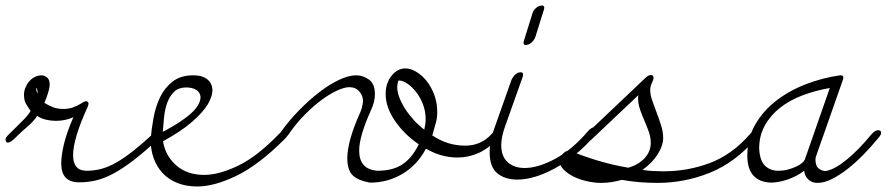

<svg xmlns="http://www.w3.org/2000/svg" viewBox="-46 -642 3214 696"><path d="M4 -137Q-10 -125 -17 -125Q-22 -125 -24 -128.5Q-26 -132 -26 -137Q-26 -143 -14.5 -154.5Q-3 -166 12 -180.5Q27 -195 42 -210.5Q57 -226 65 -240Q54 -255 47.5 -267Q41 -279 41 -299Q41 -311 45.5 -323Q50 -335 58.5 -345.5Q67 -356 79 -362.5Q91 -369 107 -369Q134 -364 134 -337Q134 -323 127.5 -303Q121 -283 115 -269Q133 -258 148.5 -252.5Q164 -247 184 -247Q203 -247 219.5 -253Q236 -259 250 -268Q260 -275 266 -275Q272 -275 275 -268Q275 -262 272 -255Q219 -140 219 -79Q219 -23 268 -23Q296 -23 322 -30Q348 -37 376 -53Q404 -69 437 -95Q470 -121 511 -159Q523 -171 531 -171Q541 -171 541 -160Q541 -151 527 -137Q477 -91 438 -61Q399 -31 365.5 -13Q332 5 302 12Q272 19 241 19Q176 19 176 -49Q176 -79 186 -120.5Q196 -162 220 -217Q190 -204 158 -204Q138 -204 119.5 -208.5Q101 -213 89 -222Q74 -200 53.5 -183Q33 -166 4 -137ZM89 -303Q90 -305 90 -307Q90 -309 90 -311Q90 -318 86 -323H85Q85 -314 89 -303ZM78 -325H77Z M544 -164Q611 -199 646 -230.5Q681 -262 681 -291Q679 -308 665 -316.5Q651 -325 629 -325Q602 -325 586 -310Q570 -295 561 -271.5Q552 -248 549 -219.5Q546 -191 544 -164ZM708 -265Q690 -235 650.5 -200.5Q611 -166 545 -130Q553 -78 592.5 -43Q632 -8 694 -8Q748 -8 817.5 -41.5Q887 -75 966 -157Q979 -170 987 -170Q992 -170 995.5 -166.5Q999 -163 999 -159Q999 -151 986 -138Q892 -44 811.5 -5Q731 34 669 34Q629 34 597.5 21.5Q566 9 544.5 -13.5Q523 -36 511.5 -67.5Q500 -99 500 -136Q503 -173 510.5 -214.5Q518 -256 534.5 -290Q551 -324 580 -346.5Q609 -369 655 -369Q688 -369 706 -354Q724 -339 724 -314Q724 -294 708 -265Z M1001 -156Q988 -137 975 -137Q964 -137 964 -144Q964 -151 971 -162Q1001 -204 1037.5 -241.5Q1074 -279 1111 -307.5Q1148 -336 1183 -352.5Q1218 -369 1245 -369Q1270 -369 1291.5 -353.5Q1313 -338 1313 -301Q1313 -273 1299 -243Q1256 -148 1256 -96Q1256 -28 1322 -23Q1379 -23 1414 -47Q1449 -71 1472 -119Q1420 -154 1386 -203.5Q1352 -253 1352 -301Q1352 -341 1373.5 -367.5Q1395 -394 1424 -394Q1442 -394 1462.5 -382Q1483 -370 1500 -349Q1517 -328 1528 -299Q1539 -270 1539 -236Q1539 -215 1534 -197Q1529 -179 1521 -151Q1552 -131 1581 -122.5Q1610 -114 1640 -114Q1698 -114 1736 -156Q1748 -171 1758 -171Q1763 -171 1766.5 -168.5Q1770 -166 1770 -161Q1770 -154 1759 -141Q1725 -103 1688 -87Q1651 -71 1613 -71Q1584 -71 1556 -78.5Q1528 -86 1498 -103Q1466 -43 1412.5 -11.5Q1359 20 1296 20H1294Q1248 11 1230.5 -8.5Q1213 -28 1213 -68Q1213 -131 1260 -235Q1265 -246 1267 -256Q1269 -266 1270 -275Q1270 -295 1256.5 -310.5Q1243 -326 1220 -326Q1203 -326 1176.5 -314Q1150 -302 1119.5 -279.5Q1089 -257 1058 -225.5Q1027 -194 1001 -156ZM1492 -172Q1494 -182 1495.5 -191Q1497 -200 1497 -209Q1497 -239 1487 -264.5Q1477 -290 1462 -309Q1447 -328 1430.5 -339Q1414 -350 1402 -350H1399H1398Q1398 -350 1400 -354Q1394 -340 1394 -326Q1394 -309 1401.5 -289Q1409 -269 1422 -248.5Q1435 -228 1453 -208Q1471 -188 1492 -172Z M2085 -166Q2098 -181 2110 -181Q2120 -181 2120 -171Q2120 -164 2111 -152Q2076 -111 2038.5 -81Q2001 -51 1964 -31Q1927 -11 1893 -1Q1859 9 1830 9Q1784 9 1756.5 -14Q1729 -37 1729 -90Q1729 -129 1745 -174L1808 -352Q1812 -362 1821 -371Q1830 -380 1842 -380Q1850 -380 1850 -372Q1850 -367 1849 -364L1786 -187Q1771 -146 1771 -116Q1771 -75 1794.5 -54Q1818 -33 1856 -33Q1904 -33 1966 -66Q2028 -99 2085 -166ZM1884 -593Q1887 -604 1897 -613Q1907 -622 1919 -622Q1927 -622 1927 -614Q1927 -612 1926.5 -611Q1926 -610 1926 -608L1895 -509Q1891 -497 1881 -488Q1871 -479 1859 -479Q1852 -479 1852 -486Q1852 -491 1853 -494Z M2099 -137Q2085 -125 2078 -125Q2074 -125 2071 -128.5Q2068 -132 2068 -136Q2068 -145 2082 -159L2292 -358Q2304 -370 2313 -370Q2323 -370 2323 -360Q2323 -353 2317 -341Q2311 -329 2311 -316Q2311 -298 2318.5 -277Q2326 -256 2334.5 -233.5Q2343 -211 2350.5 -187.5Q2358 -164 2358 -141Q2358 -115 2339 -84Q2320 -53 2283 -26Q2303 -23 2322 -22Q2341 -21 2359 -21Q2447 -21 2527 -51Q2607 -81 2672 -155Q2679 -163 2684 -167Q2689 -171 2695 -171Q2700 -171 2703.5 -168Q2707 -165 2707 -161Q2707 -154 2696 -141Q2618 -52 2526.5 -15.5Q2435 21 2338 21Q2306 21 2274 18.5Q2242 16 2208 10Q2169 21 2134 21Q2109 21 2082 15Q2055 9 2033 -2Q2011 -13 1996.5 -28Q1982 -43 1982 -62Q1982 -71 1993.5 -83.5Q2005 -96 2016 -96Q2018 -96 2018.5 -95.5Q2019 -95 2021 -95Q2073 -74 2125.5 -58.5Q2178 -43 2232 -34Q2269 -45 2291 -69Q2313 -93 2313 -124Q2313 -144 2306 -164Q2299 -184 2290 -204.5Q2281 -225 2274 -245.5Q2267 -266 2267 -287Q2267 -290 2267.5 -292.5Q2268 -295 2268 -297Z M3112 -154Q3126 -170 3137 -170Q3148 -170 3148 -161Q3148 -153 3139 -143Q3112 -110 3083 -80.5Q3054 -51 3025 -28.5Q2996 -6 2968.5 7.5Q2941 21 2917 21Q2897 21 2884 8.5Q2871 -4 2869 -23Q2843 -3 2809.5 8.5Q2776 20 2748 20Q2663 16 2663 -78Q2663 -141 2692 -191Q2721 -241 2768.5 -277.5Q2816 -314 2876 -337Q2936 -360 2999 -369H3003Q3011 -369 3011 -361Q3011 -357 3010 -354L2913 -78Q2910 -70 2910 -64Q2910 -40 2922 -31Q2934 -22 2947 -22Q2979 -27 3023.5 -63.5Q3068 -100 3112 -154ZM2871 -63Q2871 -64 2872 -65L2962 -323Q2910 -314 2863.5 -296.5Q2817 -279 2782 -251.5Q2747 -224 2726.5 -187Q2706 -150 2706 -104Q2708 -60 2727 -41.5Q2746 -23 2775 -23Q2794 -23 2810.5 -27.5Q2827 -32 2840 -38Q2853 -44 2861 -51Q2869 -58 2871 -63Z"/></svg>

Font: Discipuli Britannica
Style: Regular
Weight: 400
Designer: Peter Wiegel
Foundry: Peter Wiegel
Version: Version 0.001 2009